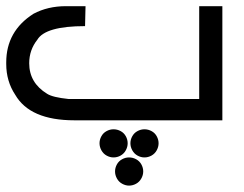

<svg xmlns="http://www.w3.org/2000/svg" viewBox="-20 -386 782 616"><path d="M191.4 -366.2H254.4L252.9 -302.2Q125.5 -302.2 99.6 -258.3Q73.7 -225.6 73.7 -183.1Q73.7 -120.1 131.3 -85Q148.9 -73.7 199.7 -68.4H619.1V-366.2H693.4V0H218.8Q76.2 0 28.8 -82Q0 -125.5 0 -180.7V-186Q0 -286.1 87.4 -341.8Q133.3 -366.2 191.4 -366.2ZM394 209.5Q382.8 209.5 372.1 203.6Q361.3 197.8 355.2 186.8Q349.1 175.8 349.1 164.1Q349.1 152.3 355 141.6Q360.8 130.9 371.6 125Q382.3 119.1 394 119.1Q406.2 119.1 417 125Q427.7 130.9 433.6 141.6Q439.5 152.3 439.5 164.1Q439.5 175.8 433.3 186.8Q427.2 197.8 416.5 203.6Q405.8 209.5 394 209.5ZM443.4 119.1Q432.1 119.1 421.4 113.3Q410.6 107.4 404.5 96.4Q398.4 85.4 398.4 73.7Q398.4 62 404.3 51.3Q410.2 40.5 420.9 34.7Q431.6 28.8 443.4 28.8Q455.6 28.8 466.3 34.7Q477.1 40.5 482.9 51.3Q488.8 62 488.8 73.7Q488.8 85.4 482.7 96.4Q476.6 107.4 465.8 113.3Q455.1 119.1 443.4 119.1ZM344.2 119.1Q333 119.1 322.3 113.3Q311.5 107.4 305.4 96.4Q299.3 85.4 299.3 73.7Q299.3 62 305.2 51.3Q311 40.5 321.8 34.7Q332.5 28.8 344.2 28.8Q356.4 28.8 367.2 34.7Q377.9 40.5 383.8 51.3Q389.6 62 389.6 73.7Q389.6 85.4 383.5 96.4Q377.4 107.4 366.7 113.3Q356 119.1 344.2 119.1Z"/></svg>

Font: Gasq
Style: Regular
Weight: 400
Designer: Husham Jawad
Version: Version 1.00;December 29, 2020;FontCreator 13.0.0.2683 32-bi